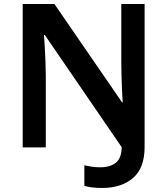

<svg xmlns="http://www.w3.org/2000/svg" viewBox="-20 -734 833 956"><path d="M488 202Q459 202 437 199Q415 196 400 191V89Q417 93 436.5 96Q456 99 479 99Q528 99 556.5 76.5Q585 54 586 -1L203 -560H199Q201 -535 203 -498.5Q205 -462 206.5 -424Q208 -386 208 -355V0H93V-714H251L588 -224H591Q589 -250 587.5 -285Q586 -320 585 -356.5Q584 -393 584 -422V-714H700V-2Q700 103 642 152.5Q584 202 488 202Z"/></svg>

Font: Noto Sans Bassa Vah SemiBold
Style: Regular
Weight: 600
Designer: Monotype Design Team
Foundry: Monotype Imaging Inc.
Version: Version 2.002; ttfautohint (v1.8.4.7-5d5b)